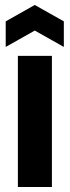

<svg xmlns="http://www.w3.org/2000/svg" viewBox="-20 -753 281 773"><path d="M52 0V-528H189V0ZM3 -564V-667L120 -733L237 -667V-564L120 -630Z"/></svg>

Font: Bricolage Grotesque 12pt Condensed Bricolage Grotesque 10pt Condensed Regular
Style: Bold
Weight: 700
Width: 3
Designer: Mathieu Triay
Foundry: Atelier Triay
Version: Version 1.001; ttfautohint (v1.8.4.7-5d5b);gftools[0.9.33.de